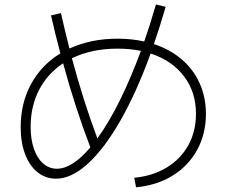

<svg xmlns="http://www.w3.org/2000/svg" viewBox="-20 -792 978 829"><path d="M826.2 -299.8Q826.2 -394.5 774.4 -462.6Q722.7 -530.8 630.4 -561Q569.8 -394 500.5 -272.5Q431.2 -150.9 359.9 -85.7Q288.6 -20.5 221.7 -20.5Q176.8 -20.5 142.1 -48.3Q107.4 -76.2 88.4 -126.5Q69.3 -176.8 69.3 -242.2Q69.3 -347.2 114.3 -429.4Q159.2 -511.7 240.7 -561.5Q217.8 -647.5 200.2 -725.6L243.2 -735.4Q260.3 -659.2 279.8 -582.5Q372.6 -625 487.3 -625Q550.3 -625 602.5 -612.8Q627 -681.6 653.3 -772.5L695.3 -762.7Q670.9 -678.2 644.5 -601.6Q714.4 -578.6 764.6 -535.6Q814.9 -492.7 842 -432.6Q869.1 -372.6 869.1 -299.8Q869.1 -214.4 831.5 -145.3Q793.9 -76.2 725.6 -33.9Q657.2 8.3 567.4 16.6L559.6 -24.4Q639.6 -32.2 700 -68.8Q760.3 -105.5 793.2 -165.3Q826.2 -225.1 826.2 -299.8ZM225.6 -63.5Q258.8 -63.5 295.4 -86.9Q332 -110.4 370.1 -155.8Q305.2 -325.2 252.4 -518.6Q185.1 -474.1 148.7 -403.8Q112.3 -333.5 112.3 -244.1Q112.3 -190.4 126.5 -149.4Q140.6 -108.4 166.5 -85.9Q192.4 -63.5 225.6 -63.5ZM400.4 -194.3Q448.7 -260.7 496.6 -356.9Q544.4 -453.1 588.4 -572.3Q540.5 -582 487.3 -582Q376.5 -582 290.5 -540.5Q339.4 -357.4 400.4 -194.3Z"/></svg>

Font: Pretendard ExtraLight
Style: Regular
Weight: 200
Designer: Base glyphs from Inter by Rasmus Andersson; Hangeul glyphs from Noto Sans CJK(Source Han Sans) by Jang Soo-young and Kan
Foundry: Kil Hyung-jin
Version: Version 1.309